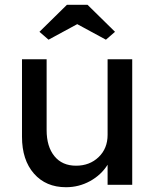

<svg xmlns="http://www.w3.org/2000/svg" viewBox="-20 -773 645 803"><path d="M256 10Q172 10 122 -47Q72 -104 72 -201V-525H175V-229Q175 -160 207.5 -120Q240 -80 298 -80Q355 -80 392.5 -116Q430 -152 430 -209V-525H533V0H430V-84Q403 -41 356.5 -15.5Q310 10 256 10ZM145 -640 260 -753H346L461 -640L423 -607L303 -672L183 -607Z"/></svg>

Font: Easer Grotesk
Style: Regular
Weight: 400
Designer: Boardeaser, Bonnie Shaver-Troup, Thomas Jockin
Foundry: Lexend
Version: Version 1.008;Glyphs 3.1.2 (3151)